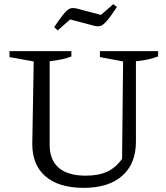

<svg xmlns="http://www.w3.org/2000/svg" viewBox="-20 -898 804 928"><path d="M385 10Q265 10 200.5 -45Q136 -100 136 -202L143 -601L26 -622V-651H325V-625Q305 -617 279.5 -611.5Q254 -606 220 -602V-199Q220 -125 264 -87Q308 -49 394 -49Q456 -49 497.5 -68Q539 -87 570 -130L575 -601L463 -622V-651H744V-625Q722 -617 696 -611Q670 -605 637 -602V-213Q637 -107 571 -48.5Q505 10 385 10ZM259 -751 242 -767Q267 -804 282.5 -824Q298 -844 309 -851.5Q320 -859 329.5 -859Q339 -859 350 -857L468 -826L528 -878L545 -864Q514 -817 496 -796.5Q478 -776 465.5 -772.5Q453 -769 437 -773L319 -804Z"/></svg>

Font: Piazzolla 24pt
Style: Regular
Weight: 400
Designer: Juan Pablo del Peral
Foundry: Huerta Tipografica
Version: Version 2.005